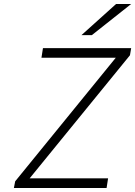

<svg xmlns="http://www.w3.org/2000/svg" viewBox="-20 -941 676 961"><path d="M49.5 0 56 -33.5 559.5 -652H187.5L195 -700H636.5L630.5 -664.5L128.5 -48.5H521L513.5 0ZM387.5 -765 561 -921H636.5L439.5 -765Z"/></svg>

Font: Overpass ExtraLight
Style: Italic
Weight: 250
Italic angle: -10°
Designer: Delve Withrington, Dave Bailey, Thomas Jockin
Foundry: Delve Fonts LLC
Version: Version 4.000